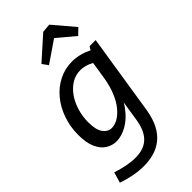

<svg xmlns="http://www.w3.org/2000/svg" viewBox="-313 -881 1199 1199"><g transform="rotate(-45 286.5 -281.5)"><path d="M189 240Q145 240 99 231Q53 222 9 207L30 136Q72 150 112.5 158Q153 166 186 166Q231 166 261.5 153.5Q292 141 311.5 119Q331 97 342.5 68Q354 39 359 7L389 -187L421 -235Q400 -153 359.5 -98.5Q319 -44 270.5 -17Q222 10 178 10Q140 10 107.5 -10.5Q75 -31 55.5 -74.5Q36 -118 36 -188Q36 -260 58.5 -324Q81 -388 121 -436.5Q161 -485 215.5 -512.5Q270 -540 333 -540Q372 -540 414 -527.5Q456 -515 499 -486L457 -495L478 -530H532L448 5Q437 71 413.5 116Q390 161 355.5 188.5Q321 216 278.5 228Q236 240 189 240ZM216 -70Q241 -70 269 -85.5Q297 -101 323.5 -132.5Q350 -164 370 -211Q390 -258 401 -321L423 -461L440 -427Q411 -447 384 -456Q357 -465 331 -465Q288 -465 252.5 -443Q217 -421 191 -384Q165 -347 150.5 -299Q136 -251 136 -199Q136 -132 159 -101Q182 -70 216 -70ZM215 -625 187 -664 337 -798 395 -803 513 -664 473 -625 327 -748 393 -747Z"/></g></svg>

Font: Bitter Thin Medium
Style: Italic
Weight: 500
Italic angle: -9°
Version: Version 3.021